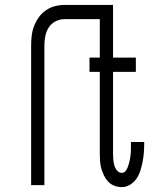

<svg xmlns="http://www.w3.org/2000/svg" viewBox="-20 -755 640 783"><path d="M107 0V-570Q107 -591 109.5 -611Q112 -631 119.5 -650Q127 -669 139 -685.5Q151 -702 168 -713.5Q185 -725 204.5 -730Q224 -735 244 -735H413V-677H244Q225 -677 207.5 -668.5Q190 -660 179.5 -644Q169 -628 165 -609Q161 -590 161 -570V0ZM477 8Q461 8 446.5 2.5Q432 -3 421.5 -14Q411 -25 404 -39.5Q397 -54 393 -68.5Q389 -83 388 -98.5Q387 -114 387 -129V-462H345V-520H387V-735H441V-520H534V-462H441V-129Q441 -117 442 -105Q443 -93 446 -81.5Q449 -70 457 -60Q465 -50 477 -50Q485 -50 491 -56.5Q497 -63 500 -71Q503 -79 505.5 -87Q508 -95 509.5 -103Q511 -111 512 -119.5Q513 -128 513.5 -136Q514 -144 514 -152.5Q514 -161 514 -170V-176H568V-167Q568 -149 566.5 -130.5Q565 -112 561.5 -94.5Q558 -77 552.5 -59.5Q547 -42 537 -27Q527 -12 511 -2Q495 8 477 8Z"/></svg>

Font: Iosevka Light Extended
Style: Regular
Weight: 300
Width: 7
Monospace: yes
Designer: Belleve Invis
Foundry: Belleve Invis
Version: Version 32.5.0; ttfautohint (v1.8.4)